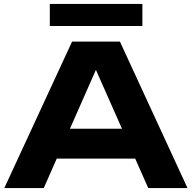

<svg xmlns="http://www.w3.org/2000/svg" viewBox="-20 -963 983 983"><path d="M208 -151V-304H726V-151ZM594 -750 940 0H739L442 -671H500L204 0H2L349 -750ZM235 -830V-943H709V-830Z"/></svg>

Font: Unbounded SemiBold
Style: Regular
Weight: 600
Designer: Luke Prowse, Jean-Baptiste Morizot, Fátima Lázaro, Florian Runge
Foundry: NaN
Version: Version 1.700